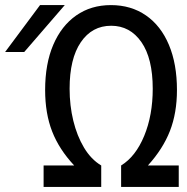

<svg xmlns="http://www.w3.org/2000/svg" viewBox="-114 -733 734 753"><path d="M43 -713H140L-19 -529H-94ZM57 -84H177Q118 -147 90.5 -217.5Q63 -288 63 -380Q63 -483 95 -557.5Q127 -632 185 -672.5Q243 -713 321 -713Q400 -713 458.5 -672.5Q517 -632 548.5 -557Q580 -482 580 -380Q580 -290 552.5 -219.5Q525 -149 466 -84H587V0H361V-84Q418 -119 451.5 -200Q485 -281 485 -385Q485 -504 440.5 -568Q396 -632 322 -632Q247 -632 203 -567.5Q159 -503 159 -385Q159 -319 173.5 -259.5Q188 -200 215.5 -154Q243 -108 283 -84V0H57Z"/></svg>

Font: PlemolJP35 Console
Style: Regular
Weight: 400
Version: v2.0.3; ttfautohint (v1.8.4.7-5d5b-dirty) -l 6 -r 45 -G 200 